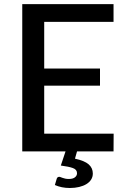

<svg xmlns="http://www.w3.org/2000/svg" viewBox="-20 -738 617 936"><path d="M355.5 0 345.5 35.5Q392 45.5 412.2 63.2Q432.5 81 432.5 108Q432.5 124.5 424.2 137.5Q416 150.5 401.2 159.5Q386.5 168.5 365.8 173.5Q345 178.5 320.5 178.5Q300 178.5 281.8 174.8Q263.5 171 247.5 164L256.5 133.5Q259.5 124 269 124Q272 124 276 125.8Q280 127.5 285.2 129.2Q290.5 131 298 132.8Q305.5 134.5 315.5 134.5Q335 134.5 345.2 126.5Q355.5 118.5 355.5 106.5Q355.5 88.5 335.2 81.2Q315 74 276.5 69L299.5 0H88.5V-718H533.5V-631.5H195.5V-404H467.5V-320.5H195.5V-86.5H534L533.5 0Z"/></svg>

Font: Lato 2
Style: Regular
Weight: 500
Designer: Lukasz Dziedzic with Adam Twardoch and Botio Nikoltchev
Foundry: tyPoland Lukasz Dziedzic
Version: Version 2.015; 2015-08-06; http://www.latofonts.com/